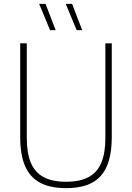

<svg xmlns="http://www.w3.org/2000/svg" viewBox="-20 -964 682 993"><path d="M84.5 -255.5V-740H118.5V-250.5Q118.5 -172.5 139.5 -122.5Q160.5 -72.5 205.2 -48.2Q250 -24 322 -24Q393.5 -24 438.2 -48.2Q483 -72.5 504 -122.5Q525 -172.5 525 -250.5V-740H558V-255.5Q558 -164 533.2 -105.8Q508.5 -47.5 456.5 -19.2Q404.5 9 322 9Q239.5 9 187 -19.2Q134.5 -47.5 109.5 -105.8Q84.5 -164 84.5 -255.5ZM239 -808 182.5 -944H215.5L268 -808ZM376.5 -808 320 -944H353L405 -808Z"/></svg>

Font: Encode Sans Semi Condensed Thin
Style: Regular
Weight: 250
Width: 4
Designer: Multiple Designers
Foundry: Impallari Type
Version: Version 2.000